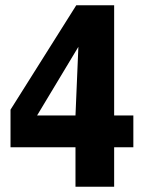

<svg xmlns="http://www.w3.org/2000/svg" viewBox="-20 -710 561 730"><path d="M414 -271V-690H270L20 -293V-150H267V0H414V-150H487V-271ZM121 -271 278 -532 267 -271Z"/></svg>

Font: Decalotype
Style: Bold
Weight: 700
Designer: Alfredo Marco Pradil
Foundry: Alfredo Marco Pradil
Version: Version 1.0